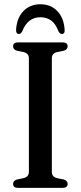

<svg xmlns="http://www.w3.org/2000/svg" viewBox="-20 -904 388 924"><path d="M229.5 -76.5Q229.5 -53 255.5 -46.5L287.5 -40Q305.5 -34 305.5 -19Q305.5 0 282 0H66Q43 0 43 -19Q43 -34 61 -40L92.5 -46.5Q119 -53 119 -76.5V-624Q119 -647 93.5 -653.5L61 -660Q43 -666 43 -681Q43 -700 66 -700H282Q305.5 -700 305.5 -681Q305.5 -666 287.5 -660L255 -653.5Q229.5 -647 229.5 -624ZM174.5 -821Q113 -821 87 -753Q80 -740.5 71 -740.5Q56 -740.5 57.5 -761.5Q61 -817.5 92.5 -850.5Q124 -883.5 174.5 -883.5Q224.5 -883.5 256 -850.5Q287.5 -817.5 291 -761.5Q293 -740.5 277.5 -740.5Q268.5 -740.5 261.5 -753Q248 -789 226.5 -805Q205 -821 174.5 -821Z"/></svg>

Font: Fraunces 72pt Soft
Style: Regular
Weight: 400
Version: Version 1.000;[b76b70a41]